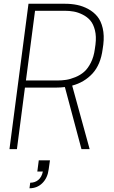

<svg xmlns="http://www.w3.org/2000/svg" viewBox="-20 -800 610 1030"><path d="M113.8 -330.1 70.8 0H30.8L132.8 -779.8H330.1Q363.8 -779.8 394.3 -773.4Q424.8 -767.1 453.6 -751.5Q482.4 -735.8 502.2 -711.7Q522 -687.5 531 -648.7Q540 -609.9 534.2 -561L530.8 -537.1Q520 -453.1 476.1 -405.5Q432.1 -357.9 367.2 -340.8L460.9 0H417L328.1 -333Q304.2 -330.1 280.8 -330.1ZM119.1 -368.2H286.1Q311.5 -368.2 334.2 -371.6Q356.9 -375 384 -386Q411.1 -397 431.4 -414.8Q451.7 -432.6 467.5 -464.1Q483.4 -495.6 488.8 -537.1L492.2 -561Q497.6 -604.5 489.3 -637.7Q481 -670.9 464.4 -690.2Q447.8 -709.5 423.3 -721.7Q398.9 -733.9 375.7 -738Q352.5 -742.2 327.1 -742.2H168ZM248 60.1 241.2 107.9Q235.4 154.3 207.5 182.1Q179.7 210 138.2 210L142.1 180.2Q167.5 180.2 185.5 165.3Q203.6 150.4 210 120.1H180.2L188 60.1Z"/></svg>

Font: Cooper Hewitt
Style: Light Italic
Weight: 704
Designer: Village Type and Design LLC
Foundry: Cooper Hewitt Smithsonian Design Museum
Version: 1.000